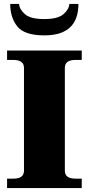

<svg xmlns="http://www.w3.org/2000/svg" viewBox="-20 -957 452 977"><path d="M32 -937H77Q79 -909 107.5 -884.5Q136 -860 205 -860Q274 -860 302.5 -884.5Q331 -909 333 -937H379Q379 -777 206 -777Q105 -777 68.5 -822Q32 -867 32 -937ZM16 -48H48Q102 -48 102 -88V-612Q102 -652 48 -652H16V-700H396V-652H364Q310 -652 310 -612V-88Q310 -48 364 -48H396V0H16Z"/></svg>

Font: Taviraj Black
Style: Regular
Weight: 900
Designer: Katatrad Team
Foundry: CadsonDemak
Version: Version 1.030